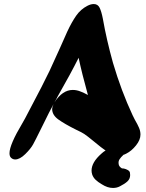

<svg xmlns="http://www.w3.org/2000/svg" viewBox="-20 -825 720 950"><path d="M415 -355Q385 -463 369 -539Q330 -461 266 -349Q261 -338 249 -318Q289 -380 340 -380Q360 -380 379 -372Q395 -366 415 -355ZM636 -255 647 -233Q661 -209 668 -192.5Q675 -176 675 -159Q675 -133 653 -105.5Q631 -78 605 -65Q589 -56 571 -56Q541 -56 511.5 -74.5Q482 -93 441 -128Q412 -152 397 -162Q387 -169 355 -184Q299 -212 268.5 -234Q238 -256 238 -286Q238 -294 245 -310Q226 -276 192 -206Q150 -121 144 -111Q132 -89 105 -62.5Q78 -36 55 -36Q43 -36 34 -45Q27 -52 27 -67Q27 -109 91 -216Q95 -224 104 -239L126 -281Q194 -409 225 -474Q243 -512 277 -588L313 -669Q335 -716 357 -747.5Q379 -779 412 -796Q429 -805 444 -805Q464 -805 473 -786.5Q482 -768 489 -732Q507 -629 539 -514Q580 -375 636 -255ZM567 -14Q568 -1 583 8Q590 8 593 9Q603 11 612.5 16.5Q622 22 623 30V31Q624 35 624 41Q624 60 610.5 72.5Q597 85 573 97Q558 105 539 105Q512 105 484 87Q465 76 453 64.5Q441 53 436 38Q433 28 433 19Q433 -22 482 -65Q500 -82 525.5 -91.5Q551 -101 575 -100Q587 -99 594 -93Q601 -87 601 -79Q601 -69 590 -58Q578 -47 571.5 -37Q565 -27 567 -14Z"/></svg>

Font: Sedgwick Ave Display
Style: Regular
Weight: 400
Designer: Kevin Burke, Pedro Vergani
Foundry: Google, Inc.
Version: Version 1.000